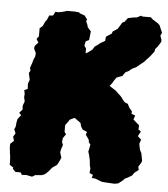

<svg xmlns="http://www.w3.org/2000/svg" viewBox="-52 -743 716 816"><g transform="rotate(5 306.0 -335.0)"><path d="M115 26 91 21 71 22 65 12H43L31 0L32 -6L16 -16V-30L15 -50L13 -63L10 -88V-105L25 -119L20 -137L29 -151L22 -169L27 -179L29 -198L32 -213L46 -230L37 -240L50 -255L49 -271L56 -290L52 -307L53 -322L50 -338L64 -344L63 -366L69 -383L68 -389L63 -412L69 -422L66 -435L73 -454L78 -471L84 -485L85 -499L76 -518L78 -529L92 -544L83 -559L92 -571V-605L105 -617L114 -637L120 -644L128 -663L144 -664L153 -681L166 -680L190 -685L201 -689H235L255 -687V-684L278 -676L290 -659L286 -653L294 -635L295 -628L310 -611L306 -574L292 -567L288 -548L296 -537V-516L307 -522L323 -534L332 -548L345 -557L353 -564L374 -576L376 -594L400 -610L402 -618L423 -632L440 -660L449 -664L462 -681L487 -686L499 -687L517 -696L523 -693H559L567 -685L591 -670L599 -662L604 -650L612 -631L606 -619L612 -601V-593L600 -573L589 -560L587 -549L570 -527L554 -510L547 -502L532 -490L515 -476L498 -468L485 -457L472 -451L462 -437V-435L436 -425L426 -411L421 -402L410 -387L418 -382L427 -376L438 -369L447 -360L458 -350L463 -345L473 -331L479 -324L493 -318L502 -301L513 -289V-277L529 -271L523 -254L531 -247L549 -231L548 -213L559 -206L548 -185L563 -171L557 -154L559 -141L562 -128L569 -114L575 -82L572 -73L561 -56L564 -42L546 -28L538 -16L519 -5L508 0L501 8L483 22L469 25H462L428 23L413 22L405 19L385 11L368 9L372 -4L357 -11L359 -31L356 -40L353 -67L348 -88L344 -101L347 -116L350 -132L343 -140L341 -152L327 -172L331 -184L312 -192L304 -205L300 -220L283 -232L273 -239L253 -229L247 -219L236 -205V-176L243 -166L231 -149L229 -132L234 -120L228 -102L225 -88L232 -65L223 -45L216 -33L197 -20L184 -4L174 6L166 12L154 16L128 18Z"/></g></svg>

Font: Winky Rough Black
Style: Italic
Weight: 900
Italic angle: -8.97852°
Designer: Simon Atzbach
Foundry: typofactur
Version: Version 1.206; ttfautohint (v1.8.4.7-5d5b)